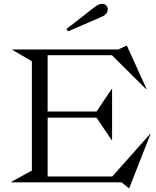

<svg xmlns="http://www.w3.org/2000/svg" viewBox="-20 -961 824 1012"><path d="M147.9 -638.2 44.9 -698.2V-700.2H603L647 -720.2H648.9L752 -493.2L750 -491.2L569.8 -669.9H231V-373H488.8L568.8 -492.2H570.8V-222.2H568.8L488.8 -340.8H231V-30.8H571.8L772 -255.9H773.9L661.1 30.8H659.2L620.1 0H40V-2.9L147.9 -62ZM330.1 -808.1 475.1 -920.9Q501 -940.9 517.1 -940.9Q532.2 -940.9 540 -932.1Q547.9 -923.3 547.9 -911.1Q547.9 -885.3 513.2 -871.1L338.9 -795.9Z"/></svg>

Font: Messapia
Style: Regular
Weight: 400
Designer: Luca Marsano
Foundry: Collletttivo
Version: Version 1.000;FEAKit 1.0